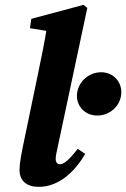

<svg xmlns="http://www.w3.org/2000/svg" viewBox="-20 -739 510 775"><path d="M135.8 15.2C221.6 15.2 284.6 -50.7 324 -117.7L293.8 -138.1C261 -96.4 238.6 -75.9 222.6 -75.9C212.5 -75.9 204.8 -83.2 204.8 -97C204.8 -107 207.1 -120.8 211.7 -139.9L332.4 -707L317.1 -719.4L106.4 -662.9L100.9 -625.2L225.9 -604.9L171.1 -638.8C159.9 -567.7 144.7 -495.1 130 -424.6L77.9 -174.2C65.5 -115 58.8 -79.6 58.8 -52.9C58.8 -8.9 88.2 15.2 135.8 15.2ZM372.6 -272.6C424.3 -272.6 469.7 -313.2 469.7 -367.3C469.7 -410.6 435.9 -447.4 388.2 -447.4C336.5 -447.4 290.5 -405.4 290.5 -351.3C290.5 -308.9 324.1 -272.6 372.6 -272.6Z"/></svg>

Font: Source Serif Variable
Style: Italic
Weight: 389
Italic angle: -12°
Designer: Frank Grießhammer
Foundry: Adobe Systems Incorporated
Version: Version 3.001;hotconv 1.0.111;makeotfexe 2.5.65597